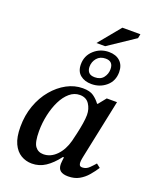

<svg xmlns="http://www.w3.org/2000/svg" viewBox="-161 -966 871 1072"><g transform="rotate(20 275.0 -430.0)"><path d="M160 13Q125 13 95.5 -4.5Q66 -22 48.5 -59.5Q31 -97 31 -159Q31 -227 52 -285.5Q73 -344 109.5 -387.5Q146 -431 191.5 -455.5Q237 -480 286 -480Q328 -480 350.5 -464Q373 -448 389 -426H393L430 -472H491L418 -123Q418 -123 415.5 -110Q413 -97 413 -86Q413 -76 417 -69.5Q421 -63 433 -63Q456 -63 474 -81Q492 -99 503 -112L526 -94Q509 -68 488.5 -44Q468 -20 440.5 -4.5Q413 11 375 11Q345 11 329.5 -1Q314 -13 314 -41Q314 -50 315.5 -60Q317 -70 318 -81H312Q277 -35 240.5 -11Q204 13 160 13ZM203 -58Q246 -58 280 -92.5Q314 -127 329 -183Q334 -203 341 -233.5Q348 -264 353 -295Q358 -326 358 -347Q358 -383 339.5 -411Q321 -439 283 -439Q250 -439 223 -416Q196 -393 177 -354.5Q158 -316 147.5 -268Q137 -220 137 -171Q137 -105 154.5 -81.5Q172 -58 203 -58ZM321 -518Q281 -518 255 -539Q229 -560 229 -602Q229 -653 266 -686.5Q303 -720 354 -720Q396 -720 420.5 -697Q445 -674 445 -633Q445 -581 408.5 -549.5Q372 -518 321 -518ZM326 -560Q360 -560 377 -582Q394 -604 394 -632Q394 -679 349 -679Q316 -679 297.5 -657Q279 -635 279 -606Q279 -585 290 -572.5Q301 -560 326 -560ZM322 -743H270L377 -873H484L479 -848Z"/></g></svg>

Font: STIX Two Text Medium
Style: Italic
Weight: 500
Italic angle: -12°
Designer: Ross Mills, John Hudson & Paul Hanslow, Tiro Typeworks Ltd; with prior portions MicroPress Inc. and Coen Hoffman, Elsevi
Foundry: Tiro Typeworks Ltd
Version: Version 2.13 b171